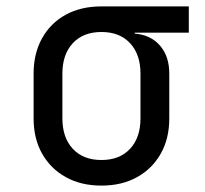

<svg xmlns="http://www.w3.org/2000/svg" viewBox="-20 -570 640 600"><path d="M297 10Q233 10 185.5 -16.5Q138 -43 111.5 -90Q85 -137 85 -200V-340Q85 -403 111.5 -450.5Q138 -498 185.5 -524Q233 -550 297 -550H570V-468H401V-465Q451 -461 480 -427.5Q509 -394 509 -340V-200Q509 -137 482.5 -90Q456 -43 408.5 -16.5Q361 10 297 10ZM297 -70Q354 -70 386.5 -105Q419 -140 419 -200V-340Q419 -400 386.5 -435Q354 -470 297 -470Q240 -470 207.5 -435Q175 -400 175 -340V-200Q175 -140 207.5 -105Q240 -70 297 -70Z"/></svg>

Font: JetBrainsMonoNL NFM
Style: Regular
Weight: 400
Monospace: yes
Designer: Philipp Nurullin, Konstantin Bulenkov
Foundry: JetBrains
Version: Version 2.304; ttfautohint (v1.8.4.7-5d5b);Nerd Fonts 3.3.0